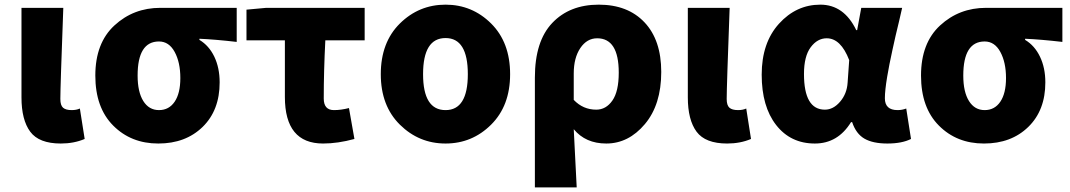

<svg xmlns="http://www.w3.org/2000/svg" viewBox="-20 -603 4597 825"><path d="M241.2 13.7Q147.5 13.7 109.9 -37.1Q72.3 -87.9 72.3 -184.6V-569.3H252Q239.3 -229.5 239.3 -177.7Q239.3 -150.4 251 -140.1Q262.7 -129.9 288.1 -129.9Q308.6 -129.9 323.2 -136.7L343.8 -5.9Q297.9 13.7 241.2 13.7Z M389.6 -278.3Q389.6 -418 471.7 -493.7Q553.7 -569.3 668.9 -569.3H997.1V-422.9Q904.3 -433.6 836.9 -436.5V-431.6Q877.9 -407.2 900.9 -359.4Q923.8 -311.5 923.8 -249Q923.8 -128.9 850.6 -57.6Q777.3 13.7 660.2 13.7Q543 13.7 466.3 -63.5Q389.6 -140.6 389.6 -278.3ZM754.9 -267.6Q754.9 -335 730.5 -379.9Q706.1 -424.8 663.1 -424.8Q571.3 -424.8 571.3 -278.3Q571.3 -208 595.7 -168.9Q620.1 -129.9 663.1 -129.9Q706.1 -129.9 730.5 -166Q754.9 -202.1 754.9 -267.6Z M1368.2 13.7Q1204.1 13.7 1204.1 -186.5V-429.7H1039.1V-561.5L1124 -569.3H1546.9V-429.7H1377.9Q1371.1 -296.9 1371.1 -179.7Q1371.1 -129.9 1415 -129.9Q1445.3 -129.9 1479.5 -138.7L1502.9 -5.9Q1431.6 13.7 1368.2 13.7Z M1616.2 -284.2Q1616.2 -420.9 1698.2 -502Q1780.3 -583 1894.5 -583Q2008.8 -583 2090.3 -502Q2171.9 -420.9 2171.9 -284.2Q2171.9 -148.4 2090.3 -67.4Q2008.8 13.7 1894.5 13.7Q1780.3 13.7 1698.2 -67.4Q1616.2 -148.4 1616.2 -284.2ZM1894.5 -129.9Q1990.2 -129.9 1990.2 -284.2Q1990.2 -439.5 1894.5 -439.5Q1797.9 -439.5 1797.9 -284.2Q1797.9 -129.9 1894.5 -129.9Z M2278.3 202.1V-269.5Q2278.3 -425.8 2353 -504.4Q2427.7 -583 2552.7 -583Q2677.7 -583 2749.5 -506.8Q2821.3 -430.7 2821.3 -293.9Q2821.3 -153.3 2751 -69.8Q2680.7 13.7 2585 13.7Q2496.1 13.7 2445.3 -47.9Q2450.2 38.1 2458 202.1ZM2542 -131.8Q2584 -131.8 2611.3 -170.9Q2638.7 -210 2638.7 -291Q2638.7 -438.5 2545.9 -438.5Q2502 -438.5 2473.6 -396.5Q2445.3 -354.5 2445.3 -287.1V-173.8Q2485.4 -131.8 2542 -131.8Z M3104.5 13.7Q3010.7 13.7 2973.1 -37.1Q2935.5 -87.9 2935.5 -184.6V-569.3H3115.2Q3102.5 -229.5 3102.5 -177.7Q3102.5 -150.4 3114.3 -140.1Q3126 -129.9 3151.4 -129.9Q3171.9 -129.9 3186.5 -136.7L3207 -5.9Q3161.1 13.7 3104.5 13.7Z M3481.4 13.7Q3377 13.7 3314.9 -65.9Q3252.9 -145.5 3252.9 -282.2Q3252.9 -418.9 3327.1 -501Q3401.4 -583 3504.9 -583Q3606.4 -583 3659.2 -473.6H3663.1L3680.7 -569.3H3856.4Q3853.5 -554.7 3843.3 -512.2Q3833 -469.7 3828.1 -448.7Q3823.2 -427.7 3814.9 -389.2Q3806.6 -350.6 3801.8 -326.7Q3796.9 -302.7 3792 -272.9Q3787.1 -243.2 3784.7 -220.7Q3782.2 -198.2 3782.2 -180.7Q3782.2 -129.9 3836.9 -129.9Q3856.4 -129.9 3874 -136.7L3894.5 -5.9Q3855.5 13.7 3793 13.7Q3730.5 13.7 3694.3 -7.3Q3658.2 -28.3 3641.6 -78.1H3636.7Q3580.1 13.7 3481.4 13.7ZM3524.4 -131.8Q3560.5 -131.8 3589.8 -166Q3619.1 -200.2 3622.1 -248L3628.9 -344.7Q3592.8 -438.5 3532.2 -438.5Q3492.2 -438.5 3463.4 -399.9Q3434.6 -361.3 3434.6 -285.2Q3434.6 -131.8 3524.4 -131.8Z M3937.5 -278.3Q3937.5 -418 4019.5 -493.7Q4101.6 -569.3 4216.8 -569.3H4544.9V-422.9Q4452.1 -433.6 4384.8 -436.5V-431.6Q4425.8 -407.2 4448.7 -359.4Q4471.7 -311.5 4471.7 -249Q4471.7 -128.9 4398.4 -57.6Q4325.2 13.7 4208 13.7Q4090.8 13.7 4014.2 -63.5Q3937.5 -140.6 3937.5 -278.3ZM4302.7 -267.6Q4302.7 -335 4278.3 -379.9Q4253.9 -424.8 4210.9 -424.8Q4119.1 -424.8 4119.1 -278.3Q4119.1 -208 4143.6 -168.9Q4168 -129.9 4210.9 -129.9Q4253.9 -129.9 4278.3 -166Q4302.7 -202.1 4302.7 -267.6Z"/></svg>

Font: Bpmf Zihi Sans Heavy
Style: Heavy
Weight: 900
Foundry: But Ko
Version: Version 1.320